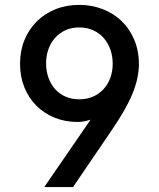

<svg xmlns="http://www.w3.org/2000/svg" viewBox="-20 -757 644 777"><path d="M275.6 0H159.1L346.6 -272.7Q337.4 -269.9 330.3 -268.1Q323.2 -266.3 316.9 -265.3Q310.7 -264.2 304.9 -263.8Q299 -263.5 293 -263.5Q243.6 -263.5 201.2 -280.7Q158.7 -297.9 127.5 -329Q96.2 -360.1 78.7 -403.4Q61.1 -446.7 61.1 -498.9Q61.1 -550.8 78.8 -594.5Q96.6 -638.1 128.4 -669.9Q160.2 -701.7 204.2 -719.5Q248.2 -737.2 300.8 -737.2Q350.9 -737.2 394.9 -720.3Q438.9 -703.5 471.8 -672.1Q504.6 -640.6 523.4 -595.7Q542.3 -550.8 542.3 -495Q541.5 -466.6 535.3 -438.2Q529.1 -409.8 516.3 -378.4Q503.6 -346.9 483 -310.9Q462.4 -274.9 432.9 -231.2ZM301.1 -355.1Q331.3 -355.1 356.2 -365.9Q381 -376.8 398.8 -396Q416.5 -415.1 426.3 -441.6Q436.1 -468 436.1 -499.3Q436.1 -529.5 426.8 -556.1Q417.6 -582.7 400 -602.8Q382.5 -622.9 357.4 -634.4Q332.4 -646 301.1 -646Q269.2 -646 244.3 -634.4Q219.5 -622.9 202.1 -603Q184.7 -583.1 175.6 -556.6Q166.5 -530.2 166.5 -500.7Q166.5 -469.5 176 -442.8Q185.4 -416.2 202.8 -396.7Q220.2 -377.1 245 -366.1Q269.9 -355.1 301.1 -355.1Z"/></svg>

Font: Linik Sans Medium
Style: Regular
Weight: 500
Designer: Rasmus Andersson (font), Cristiano Sobral (main changes)
Foundry: rsms
Version: Version 3.018;June 1, 2022;FontCreator 14.0.0.2814 64-bit; t